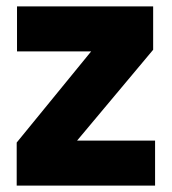

<svg xmlns="http://www.w3.org/2000/svg" viewBox="-20 -578 535 598"><path d="M457 -423 220 -140H463V0H32V-134L264 -418H33V-558H457Z"/></svg>

Font: Parkinsans Light
Style: Bold
Weight: 700
Version: Version 1.000